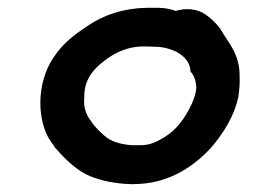

<svg xmlns="http://www.w3.org/2000/svg" viewBox="-20 -491 649 492"><path d="M126 -356C75 -292 73 -197 103 -140C105 -136 114 -123 119 -116V-115C141 -90 166 -63 199 -45C227 -31 262 -23 298 -20C306 -20 311 -19 319 -19C327 -19 334 -20 341 -20C418 -25 479 -66 523 -115C554 -152 581 -195 591 -244C593 -260 595 -277 594 -294C595 -353 565 -381 544 -418C534 -431 522 -443 508 -453C486 -469 456 -471 430 -463C419 -467 405 -471 386 -471H356C297 -470 245 -453 202 -423C172 -403 147 -384 126 -356ZM196 -241V-242C195 -293 226 -321 261 -345C284 -360 311 -371 344 -372H355C365 -372 374 -371 384 -371C428 -368 467 -344 468 -309V-308C478 -297 483 -282 483 -264C481 -249 476 -235 471 -224C455 -189 431 -157 402 -140C384 -129 366 -119 342 -119H316C286 -122 265 -128 248 -143C234 -155 225 -164 214 -179V-180C202 -194 193 -216 196 -241Z"/></svg>

Font: Hussar Pisanka
Style: SbdKur
Weight: 600
Designer: Robert Jablonski
Foundry: Cannot Into Space Fonts
Version: Version 1.070